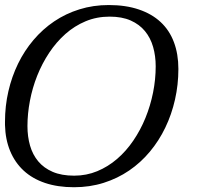

<svg xmlns="http://www.w3.org/2000/svg" viewBox="-30 -747 829 777"><path d="M-9.8 -241.2V-254.4Q-9.8 -317.9 3.9 -377.4Q17.6 -437 43.2 -489.5Q68.8 -542 105.7 -585.4Q142.6 -628.9 189.2 -660.4Q235.8 -691.9 291.5 -709.2Q347.2 -726.6 410.2 -726.6Q479 -726.6 531.7 -708.7Q584.5 -690.9 620.1 -657.7Q655.8 -624.5 673.8 -576.4Q691.9 -528.3 691.9 -467.8Q691.9 -404.3 678.2 -344Q664.6 -283.7 638.9 -230.5Q613.3 -177.2 576.4 -133.1Q539.6 -88.9 492.7 -56.9Q445.8 -24.9 389.6 -7.1Q333.5 10.7 269.5 10.7Q203.6 10.7 152.3 -6.6Q101.1 -23.9 65.7 -56.6Q30.3 -89.4 11 -136Q-8.3 -182.6 -9.8 -241.2ZM413.6 -679.7Q361.3 -679.7 316.4 -660.9Q271.5 -642.1 234.6 -609.4Q197.8 -576.7 168.9 -533.2Q140.1 -489.7 120.6 -440.7Q101.1 -391.6 91.1 -339.1Q81.1 -286.6 81.1 -236.8Q81.1 -194.3 91.6 -157.7Q102.1 -121.1 124.8 -94Q147.5 -66.9 183.3 -51.5Q219.2 -36.1 270 -36.1Q319.8 -36.1 363.5 -54.2Q407.2 -72.3 443.8 -103.8Q480.5 -135.3 509.5 -178Q538.6 -220.7 558.6 -269.8Q578.6 -318.8 589.4 -372.3Q600.1 -425.8 600.1 -478.5Q600.1 -520.5 589.6 -557.1Q579.1 -593.8 556.6 -621.1Q534.2 -648.4 498.8 -664.1Q463.4 -679.7 413.6 -679.7Z"/></svg>

Font: Arian Grqi
Style: Italic
Weight: 400
Italic angle: -15°
Designer: Ruben Hakobyan (Tarumian)
Foundry: Ruben Hakobyan (Tarumian)
Version: Version 1.002